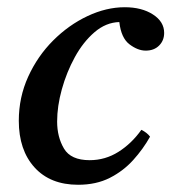

<svg xmlns="http://www.w3.org/2000/svg" viewBox="-20 -499 474 531"><path d="M196 12Q119 12 75.5 -36Q32 -84 32 -165Q32 -230 58 -287Q84 -344 127 -387Q170 -430 222 -454.5Q274 -479 325 -479Q372 -479 403 -459Q434 -439 434 -408Q434 -387 420 -373Q406 -359 383 -359Q361 -359 338 -376.5Q315 -394 310 -438Q273 -437 241.5 -410Q210 -383 187 -341Q164 -299 151 -252Q138 -205 138 -163Q138 -120 157 -88Q176 -56 228 -56Q271 -56 307.5 -79Q344 -102 371 -140Q387 -132 395 -121Q376 -87 348.5 -56.5Q321 -26 283.5 -7Q246 12 196 12Z"/></svg>

Font: Tiro Devanagari Sanskrit
Style: Italic
Weight: 400
Italic angle: -11°
Designer: Devanagari: John Hudson & Fiona Ross, assisted by Paul Hanslow. Latin: John Hudson with Paul Hanslow, assisted by Kaja S
Foundry: Tiro Typeworks Ltd.
Version: Version 1.52